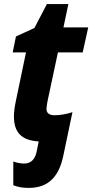

<svg xmlns="http://www.w3.org/2000/svg" viewBox="-20 -683 451 938"><path d="M121 235C225 235 270 169 289 79L334 -135C303 -125 272 -120 247 -120C222 -120 207 -129 207 -152C207 -160 210 -174 212 -188L263 -427H384L411 -549H290L314 -663H209L148 -546L58 -505L42 -427H107L58 -192C52 -164 48 -137 48 -115C48 -37 84 3 169 8L160 53C153 92 134 116 98 116C82 116 59 112 45 106V222C66 230 87 235 121 235Z"/></svg>

Font: Noto Sans SemiCondensed ExtraBold
Style: Italic
Weight: 800
Width: 4
Italic angle: -12°
Designer: Monotype Design Team
Foundry: Monotype Imaging Inc.
Version: Version 2.013